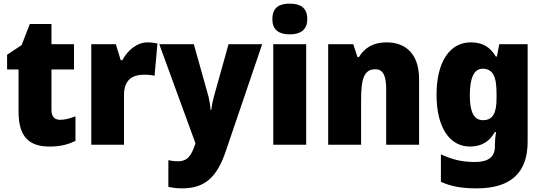

<svg xmlns="http://www.w3.org/2000/svg" viewBox="-20 -796 2982 1056"><path d="M311 -137C280 -137 263 -155 263 -191V-414H387V-553H263V-664H144L99 -548L19 -495V-414H82V-182C82 -39 144 10 253 10C315 10 355 -2 395 -21V-156C365 -145 339 -137 311 -137Z M792 -563C732 -563 679 -516 653 -465H644L617 -553H482V0H662V-274C662 -364 717 -385 771 -385C800 -385 817 -383 830 -379L846 -557C831 -560 810 -563 792 -563Z M856 -553 1055 -8 1053 -1C1032 59 1013 91 958 91C939 91 920 88 906 85V232C926 236 950 240 981 240C1110 240 1174 176 1222 35L1422 -553H1237L1156 -263C1150 -240 1145 -217 1142 -192H1138C1137 -214 1132 -243 1127 -264L1046 -553Z M1574 -776C1516 -776 1478 -755 1478 -691C1478 -629 1517 -607 1574 -607C1629 -607 1670 -629 1670 -691C1670 -755 1630 -776 1574 -776ZM1664 -553H1483V0H1664Z M2106 -563C2035 -563 1985 -534 1954 -482H1946L1923 -553H1785V0H1966V-246C1966 -362 1982 -415 2044 -415C2089 -415 2104 -377 2104 -304V0H2285V-360C2285 -497 2214 -563 2106 -563Z M2569 -563C2456 -563 2381 -459 2381 -275C2381 -93 2454 10 2565 10C2634 10 2674 -22 2702 -70H2708C2704 -46 2702 -18 2702 1V10C2702 68 2664 95 2593 95C2520 95 2469 82 2405 53V204C2462 230 2522 240 2602 240C2794 240 2882 150 2882 -17V-553H2726L2713 -485H2707C2677 -535 2637 -563 2569 -563ZM2634 -418C2693 -418 2711 -372 2711 -281V-256C2711 -174 2691 -135 2636 -135C2588 -135 2564 -177 2564 -272C2564 -369 2588 -418 2634 -418Z"/></svg>

Font: Noto Sans Thai SemCond Blk
Style: Regular
Weight: 900
Width: 4
Designer: Monotype Design Team
Foundry: Monotype Imaging Inc.
Version: Version 2.002